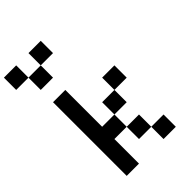

<svg xmlns="http://www.w3.org/2000/svg" viewBox="-441 -1254 1382 1382"><g transform="rotate(-45 250.0 -562.5)"><path d="M0 0V-750H125V-375H250V-250H125V0ZM0 -875V-1000H125V-875ZM0 -1125V-1000H-125V-1125ZM250 -250H375V-125H250ZM250 -375V-500H375V-375ZM250 -1125V-1000H125V-1125ZM500 -125V0H375V-125ZM500 -625V-500H375V-625Z"/></g></svg>

Font: Galmuri7 Regular
Style: Regular
Weight: 400
Designer: Lee Minseo (quiple)
Version: Version 2.399;hotconv 1.1.1;makeotfexe 2.6.0 DEVELOPMENT